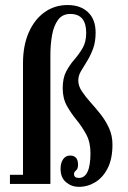

<svg xmlns="http://www.w3.org/2000/svg" viewBox="-20 -732 510 764"><path d="M293.5 11.5Q265 11.5 243 -6.8Q221 -25 221 -60.5Q221 -84 231.2 -98.5Q241.5 -113 259 -113Q290.5 -113 290.5 -76.5Q290.5 -60 282.5 -53.8Q274.5 -47.5 274.5 -39.5Q274.5 -24 294 -24Q340 -24 340 -123Q340 -166 323.2 -197Q306.5 -228 284.8 -254.5Q263 -281 246.2 -310.8Q229.5 -340.5 229.5 -381Q229.5 -421.5 243.5 -447.8Q257.5 -474 276 -495.2Q294.5 -516.5 308.8 -540.8Q323 -565 323 -601.5Q323 -676.5 259.5 -676.5Q228.5 -676.5 211.2 -653.2Q194 -630 187.2 -592.5Q180.5 -555 180.5 -512V0H19.5V-36.5H71.5V-480Q71.5 -551 94.5 -603Q117.5 -655 157.5 -683.5Q197.5 -712 249 -712Q300 -712 330.2 -683.5Q360.5 -655 360.5 -602Q360.5 -565 350 -537.2Q339.5 -509.5 326 -488Q312.5 -466.5 302 -448.5Q291.5 -430.5 291.5 -412Q291.5 -390.5 305.2 -369.5Q319 -348.5 339.2 -326Q359.5 -303.5 379.8 -278Q400 -252.5 413.8 -222.5Q427.5 -192.5 427.5 -156.5Q427.5 -100.5 408.8 -63.2Q390 -26 359.5 -7.2Q329 11.5 293.5 11.5Z"/></svg>

Font: Imbue 10pt SemiBold
Style: Regular
Weight: 600
Designer: Tyler Finck
Foundry: Etcetera Type Company
Version: Version 1.102; ttfautohint (v1.8.3)